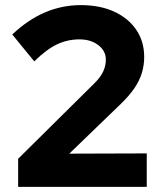

<svg xmlns="http://www.w3.org/2000/svg" viewBox="-20 -731 637 751"><path d="M51 0V-110L347 -403Q372 -427 383 -450Q394 -473 394 -498Q394 -532 364.5 -554.5Q335 -577 291 -577Q244 -577 203 -557.5Q162 -538 114 -491L28 -596Q149 -711 296 -711Q371 -711 426.5 -685.5Q482 -660 513 -614.5Q544 -569 544 -508Q544 -475 534.5 -444.5Q525 -414 505 -385Q485 -356 453 -325L251 -130L554 -131V0Z"/></svg>

Font: Red Hat Text VF
Style: Regular
Weight: 400
Designer: Pentagram, MCKL
Foundry: Pentagram, MCKL
Version: Version 1.023